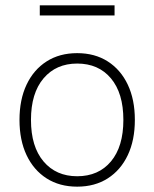

<svg xmlns="http://www.w3.org/2000/svg" viewBox="-20 -691 578 719"><path d="M269 8Q203 8 154.5 -23Q106 -54 79.5 -110Q53 -166 53 -242Q53 -318 79.5 -374Q106 -430 154.5 -461Q203 -492 269 -492Q335 -492 383.5 -461Q432 -430 458.5 -374Q485 -318 485 -242Q485 -166 458.5 -110Q432 -54 383.5 -23Q335 8 269 8ZM269 -31Q349 -31 395.5 -86.5Q442 -142 442 -242Q442 -342 395.5 -397.5Q349 -453 269 -453Q190 -453 143 -397.5Q96 -342 96 -242Q96 -142 143 -86.5Q190 -31 269 -31ZM129 -633V-671H409V-633Z"/></svg>

Font: Nunito Sans 12pt ExtraLight
Style: Regular
Weight: 200
Designer: Vernon Adams
Foundry: Vernon Adams
Version: Version 3.101;gftools[0.9.27]